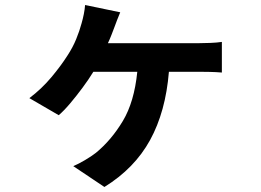

<svg xmlns="http://www.w3.org/2000/svg" viewBox="-20 -647 1040 765"><path d="M459 -598Q452 -581 446.5 -567Q441 -553 436 -539Q431 -526 424.5 -509Q418 -492 410 -475H775Q792 -475 818 -476Q844 -477 864 -480V-358Q841 -360 815.5 -360.5Q790 -361 775 -361H653Q640 -202 578 -89Q516 24 396 98L272 15Q293 6 318.5 -9Q344 -24 362 -38Q424 -89 469.5 -165Q515 -241 527 -361H352Q333 -330 308.5 -297Q284 -264 259.5 -235Q235 -206 214 -188L97 -256Q146 -293 184.5 -339Q223 -385 249 -426Q270 -458 283.5 -491Q297 -524 305 -554Q310 -571 314 -591Q318 -611 319 -627Z"/></svg>

Font: Chiron Sans HK TT
Style: Bold
Weight: 700
Designer: Ryoko NISHIZUKA 西塚涼子 (kana, bopomofo & ideographs); Paul D. Hunt (Latin, Greek & Cyrillic); Sandoll Communications 산돌커뮤니
Foundry: Adobe
Version: Version 2.022;hotconv 1.0.109;makeotfexe 2.5.65596